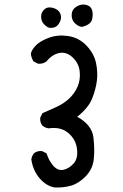

<svg xmlns="http://www.w3.org/2000/svg" viewBox="-20 -819 540 841"><path d="M218.8 2Q183.6 -3.9 154.3 -37.1Q125 -70.3 117.2 -120.1Q119.1 -135.7 128.9 -147.5Q142.6 -159.2 164.1 -157.2L183.6 -147.5Q195.3 -112.3 214.8 -91.3Q234.4 -70.3 257.8 -75.2Q281.2 -80.1 301.8 -102.1Q322.3 -124 317.4 -166Q312.5 -208 279.3 -236.3Q246.1 -264.6 193.4 -256.8Q177.7 -258.8 166 -268.6Q154.3 -282.2 156.2 -303.7L166 -323.2Q197.3 -336.9 227.5 -350.6Q257.8 -364.3 282.2 -386.7Q306.6 -409.2 319.8 -439.5Q333 -469.7 329.1 -505.9Q325.2 -542 298.3 -567.4Q271.5 -592.8 240.2 -586.9Q209 -581.1 183.6 -549.8Q168 -538.1 146.5 -540L127 -549.8Q117.2 -565.4 115.2 -583Q117.2 -598.6 135.7 -618.7Q154.3 -638.7 193.4 -653.3Q232.4 -668 278.8 -661.1Q325.2 -654.3 358.4 -619.6Q391.6 -585 400.4 -543.9Q409.2 -502.9 404.3 -464.8Q399.4 -426.8 383.3 -386.7Q367.2 -346.7 318.4 -307.6Q382.8 -271.5 389.2 -217.3Q395.5 -163.1 390.6 -120.6Q385.7 -78.1 355.5 -46.9Q325.2 -15.6 291.5 -5.9Q257.8 3.9 218.8 2ZM195.3 -697.3Q183.6 -701.2 171.9 -713.9Q160.2 -726.6 160.2 -746.1Q160.2 -765.6 174.8 -778.3Q189.5 -791 212.9 -784.2Q236.3 -777.3 243.7 -760.3Q251 -743.2 243.7 -726.1Q236.3 -709 224.6 -702.1Q212.9 -695.3 195.3 -697.3ZM338.9 -701.2Q322.3 -703.1 307.6 -717.8Q293 -732.4 293.9 -754.9Q294.9 -777.3 314.9 -790Q335 -802.7 356.4 -797.9Q377.9 -793 383.3 -774.9Q388.7 -756.8 383.3 -733.9Q377.9 -710.9 338.9 -701.2Z"/></svg>

Font: JasonHandwriting2
Style: Regular
Weight: 400
Version: Version 1.05.10